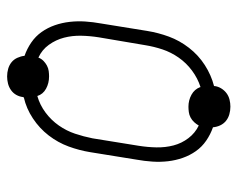

<svg xmlns="http://www.w3.org/2000/svg" viewBox="-84 -535 668 540"><g transform="rotate(90 250.0 -265.0)"><path d="M195 49Q184 49 173.5 46Q163 43 155 36.5Q147 30 142.5 20Q138 10 137 0Q117 -7 99.5 -19Q82 -31 70 -48Q58 -65 51 -85Q44 -105 41.5 -127Q39 -149 40.5 -171Q42 -193 46 -215L67 -345Q72 -376 83 -406Q94 -436 114.5 -462.5Q135 -489 163 -507Q191 -525 222 -533Q222 -533 222 -533.5Q222 -534 222 -534Q223 -544 228.5 -553Q234 -562 242 -568Q250 -574 260 -576.5Q270 -579 280 -579Q291 -579 301.5 -576Q312 -573 320 -566.5Q328 -560 332.5 -550.5Q337 -541 338 -530Q358 -523 375.5 -511Q393 -499 405 -482Q417 -465 424 -445Q431 -425 433.5 -403.5Q436 -382 434.5 -359.5Q433 -337 429 -315L408 -185Q403 -154 392 -124Q381 -94 361 -68Q341 -42 313 -23.5Q285 -5 254 2Q254 3 253.5 3.5Q253 4 253 4Q252 14 247 23Q242 32 233.5 38Q225 44 215 46.5Q205 49 195 49ZM250 -36Q275 -43 296.5 -59Q318 -75 333 -96.5Q348 -118 356 -142Q364 -166 369 -191L390 -321Q394 -346 394.5 -371Q395 -396 389 -419Q383 -442 368.5 -461Q354 -480 333 -490Q329 -483 323.5 -477Q318 -471 310.5 -467Q303 -463 295 -462Q287 -461 280 -461Q262 -461 246.5 -469.5Q231 -478 225 -494Q225 -494 225 -494.5Q225 -495 225 -495Q200 -487 178.5 -471Q157 -455 142 -433.5Q127 -412 119 -388Q111 -364 107 -339L85 -209Q81 -184 80.5 -159Q80 -134 86 -111Q92 -88 106 -68.5Q120 -49 142 -39Q145 -47 151 -53Q157 -59 164.5 -63Q172 -67 180 -68Q188 -69 195 -69Q214 -69 229.5 -60.5Q245 -52 250 -36Z"/></g></svg>

Font: Iosevka Slab XLtObl
Style: Regular
Weight: 200
Italic angle: -9°
Monospace: yes
Designer: Belleve Invis
Foundry: Belleve Invis
Version: Version 11.1.1; ttfautohint (v1.8.3)